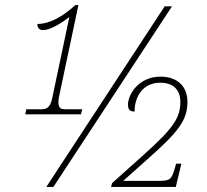

<svg xmlns="http://www.w3.org/2000/svg" viewBox="-20 -739 817 759"><path d="M80 -287H300L305 -307H244C224 -307 217 -309 213 -320C210 -329 210 -342 214 -360L290 -719H278C225 -671 176 -645 128 -644C127 -628 137 -620 150 -620C178 -620 221 -646 253 -671H254L186 -349C178 -313 164 -307 141 -307H84ZM163 0H191L660 -714H631ZM419 0H675L697 -92H676L672 -77C658 -29 653 -24 606 -24H467L569 -115C684 -217 721 -264 721 -336C721 -396 683 -436 614 -436C528 -436 486 -365 486 -326C486 -306 493 -298 512 -298C512 -357 545 -412 613 -412C662 -412 693 -387 693 -336C693 -273 664 -231 549 -128L423 -15Z"/></svg>

Font: Noto Serif SemiCondensed Thin
Style: Italic
Weight: 100
Width: 4
Italic angle: -12°
Designer: Monotype Design Team
Foundry: Monotype Imaging Inc.
Version: Version 2.013